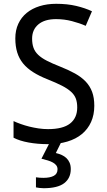

<svg xmlns="http://www.w3.org/2000/svg" viewBox="-20 -744 559 1004"><path d="M473.1 -190.9Q473.1 -143.6 456.3 -106.2Q439.5 -68.8 408.2 -43Q377 -17.1 332 -3.7Q287.1 9.8 231 9.8Q176.8 9.8 129.6 1.2Q82.5 -7.3 50.8 -23.9V-110.8Q67.4 -103 88.6 -95.5Q109.9 -87.9 133.3 -82Q156.7 -76.2 181.6 -72.5Q206.5 -68.8 231 -68.8Q309.1 -68.8 346.4 -98.1Q383.8 -127.4 383.8 -182.1Q383.8 -208.5 376.7 -228Q369.6 -247.6 351.8 -263.9Q334 -280.3 304.2 -295.7Q274.4 -311 229 -329.1Q185.5 -346.2 153.6 -366.5Q121.6 -386.7 100.8 -412.1Q80.1 -437.5 70.1 -469.7Q60.1 -502 60.1 -543Q60.1 -585.9 75.7 -619.6Q91.3 -653.3 119.6 -676.5Q147.9 -699.7 187.3 -711.9Q226.6 -724.1 273.9 -724.1Q332 -724.1 378.4 -713.1Q424.8 -702.1 460.9 -685.1L428.2 -608.9Q396.5 -623 356.2 -633.5Q315.9 -644 272.9 -644Q213.4 -644 180.7 -616.5Q147.9 -588.9 147.9 -542Q147.9 -514.2 155.3 -493.9Q162.6 -473.6 179.7 -457.3Q196.8 -440.9 224.9 -426.5Q252.9 -412.1 293.9 -396Q338.4 -378.4 371.8 -359.9Q405.3 -341.3 427.7 -317.9Q450.2 -294.4 461.7 -263.7Q473.1 -232.9 473.1 -190.9ZM350.1 140.1Q350.1 187.5 315.7 213.9Q281.2 240.2 208 240.2Q197.3 240.2 186.3 238.8Q175.3 237.3 168 235.8V183.1Q175.3 184.6 187.3 185.3Q199.2 186 207 186Q241.7 186 261.2 175.5Q280.8 165 280.8 141.1Q280.8 129.4 274.4 120.8Q268.1 112.3 256.8 106Q245.6 99.6 230.2 95Q214.8 90.3 196.8 85.9L240.7 0H299.8L272 56.2Q288.6 60.1 302.7 66.4Q316.9 72.8 327.4 82.8Q337.9 92.8 344 106.9Q350.1 121.1 350.1 140.1Z"/></svg>

Font: Droid Sans
Style: Regular
Weight: 400
Foundry: Ascender Corporation
Version: Version 1.00 build 114